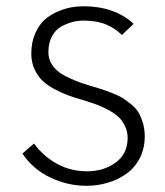

<svg xmlns="http://www.w3.org/2000/svg" viewBox="-20 -582 528 614"><path d="M134.8 -415Q134.8 -397.5 142.3 -382.8Q149.9 -368.2 160.9 -357.9Q171.9 -347.7 190.4 -338.1Q209 -328.6 224.9 -322.5Q240.7 -316.4 264.2 -309.1Q289.1 -301.8 302.2 -297.6Q315.4 -293.5 337.4 -284.9Q359.4 -276.4 371.8 -268.6Q384.3 -260.7 399.7 -248.3Q415 -235.8 423.1 -221.9Q431.2 -208 437 -188.5Q442.9 -168.9 442.9 -146Q442.9 -106.9 426.8 -75.9Q410.6 -44.9 384 -26.1Q357.4 -7.3 324.7 2.4Q292 12.2 256.8 12.2Q196.8 12.2 141.1 -14.2Q85.4 -40.5 51.8 -90.8Q55.2 -93.8 68.4 -105.5Q81.5 -117.2 88.9 -123Q117.7 -83 161.6 -58.6Q205.6 -34.2 258.8 -34.2Q312 -34.2 350.1 -62.3Q388.2 -90.3 388.2 -141.1Q388.2 -161.6 379.6 -179.2Q371.1 -196.8 358.4 -208.5Q345.7 -220.2 325.4 -231Q305.2 -241.7 288.3 -247.8Q271.5 -253.9 248 -261.2Q218.8 -269.5 198.5 -276.9Q178.2 -284.2 154.1 -297.1Q129.9 -310.1 115 -324.7Q100.1 -339.4 90.1 -361.3Q80.1 -383.3 80.1 -410.2Q80.1 -447.3 92.8 -475.6Q105.5 -503.9 123.8 -519.8Q142.1 -535.6 166.3 -545.7Q190.4 -555.7 209.5 -558.8Q228.5 -562 246.1 -562Q346.7 -562 407.2 -505.9L370.1 -470.2Q345.7 -493.2 317.1 -504.6Q288.6 -516.1 246.1 -516.1Q230 -516.1 213.1 -512Q196.3 -507.8 177.5 -498Q158.7 -488.3 146.7 -466.8Q134.8 -445.3 134.8 -415Z"/></svg>

Font: Junction Light
Style: Regular
Weight: 300
Designer: Caroline Hadilaksono
Foundry: Caroline Hadilaksono
Version: Version 1.002